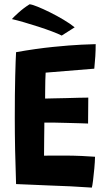

<svg xmlns="http://www.w3.org/2000/svg" viewBox="-20 -869 518 896"><path d="M408.5 6.5Q358 3 309 0.5Q260 -2 209 -3.5Q171.5 -5 132 -6.8Q92.5 -8.5 55 -10Q52 -92.5 50.5 -170.5Q49 -248.5 49 -318Q49 -434 51 -513.2Q53 -592.5 55 -625.5Q147.5 -642 227 -650Q306.5 -658 359.8 -660.5Q413 -663 426.5 -663Q426.5 -633.5 424.8 -606.2Q423 -579 420 -548.5L193 -530Q192 -519 191.5 -494.2Q191 -469.5 190.8 -444.8Q190.5 -420 190.5 -409Q204.5 -409.5 231.2 -410Q258 -410.5 288.8 -411.2Q319.5 -412 347.2 -412.8Q375 -413.5 392 -413.5L391 -292.5Q382.5 -293 354 -293.8Q325.5 -294.5 290.5 -295.5Q255.5 -296.5 226.5 -297Q197.5 -297.5 187 -297Q187 -290 186.8 -270.2Q186.5 -250.5 186.2 -225.8Q186 -201 185.8 -178.2Q185.5 -155.5 185.5 -142.5Q193.5 -143 222 -143Q250.5 -143 278.5 -143Q320 -143 360.5 -141.2Q401 -139.5 423.5 -137.5Q423 -114 420.2 -83.2Q417.5 -52.5 414.2 -26.8Q411 -1 408.5 6.5ZM118 -849Q128.5 -848.5 154.8 -838Q181 -827.5 213.2 -811.5Q245.5 -795.5 276.5 -777Q307.5 -758.5 328.5 -741.5L268 -703Q251.5 -711.5 222.2 -722.5Q193 -733.5 159 -744.5Q125 -755.5 92.2 -765Q59.5 -774.5 35.5 -780Q41.5 -787.5 65.8 -809.5Q90 -831.5 118 -849Z"/></svg>

Font: Grandstander SemiBold
Style: Regular
Weight: 600
Designer: Tyler Finck
Foundry: Etcetera Type Co
Version: Version 1.200; ttfautohint (v1.8.3)